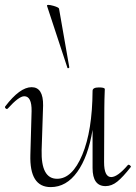

<svg xmlns="http://www.w3.org/2000/svg" viewBox="-32 -751 554 784"><path d="M243 -475 160 -727Q158 -735 187 -727Q207 -721 209 -716L251 -476Q251 -475 249 -473.5Q247 -472 245 -472.5Q243 -473 243 -475ZM490 -77Q493 -80 498.5 -76Q504 -72 502 -69Q470 -28 447 -9.5Q424 9 399 9Q346 9 346 -65V-221Q328 -111 283.5 -49Q239 13 175 13Q88 13 92 -119L97 -297Q98 -358 67 -358Q45 -358 0 -308Q-4 -304 -8.5 -308Q-13 -312 -11 -316Q49 -395 97 -395Q145 -395 144 -320L138 -138Q135 -21 201 -21Q263 -21 304 -119Q345 -217 346 -380Q346 -394 372 -394Q394 -394 396 -388Q396 -387 395.5 -375Q395 -363 394.5 -345Q394 -327 394 -312L393 -89Q393 -28 422 -28Q448 -28 490 -77Z"/></svg>

Font: Cormorant Upright Light
Style: Regular
Weight: 300
Designer: Christian Thalmann (Catharsis Fonts)
Foundry: Catharsis Fonts
Version: Version 3.302;PS 003.302;hotconv 1.0.88;makeotf.lib2.5.64775